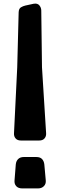

<svg xmlns="http://www.w3.org/2000/svg" viewBox="-20 -1050 335 1070"><path d="M96 -267Q77 -267 67 -278.5Q57 -290 58 -307L76 -675L84 -982Q85 -1002 96.5 -1009Q108 -1016 121 -1019L167 -1029Q189 -1033 199.5 -1020Q210 -1007 210 -991L214 -675L237 -307Q238 -290 228 -278.5Q218 -267 199 -267ZM104 0Q82 0 70.5 -12.5Q59 -25 61 -45L68 -134Q70 -153 81.5 -164Q93 -175 113 -175H182Q204 -175 214.5 -163.5Q225 -152 227 -134L235 -45Q237 -25 224.5 -12.5Q212 0 192 0Z"/></svg>

Font: OpenDyslexic3
Style: Bold
Weight: 700
Designer: Abelardo Gonzalez
Version: Version 1.000;PS 001.001;hotconv 1.0.56